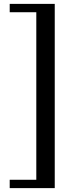

<svg xmlns="http://www.w3.org/2000/svg" viewBox="-20 -789 374 989"><path d="M262 180H30V137H167V-726H30V-769H262Z"/></svg>

Font: Zen Old Mincho Black
Style: Regular
Weight: 900
Designer: Yoshimichi Ohira
Foundry: Positype
Version: Version 1.001